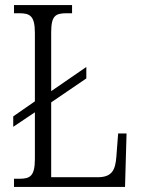

<svg xmlns="http://www.w3.org/2000/svg" viewBox="-20 -734 555 754"><path d="M35 0H471L477 -210H444L437 -119C433 -65 419 -38 363 -38H181V-332L319 -426V-471L181 -376V-606C181 -672 197 -682 242 -682H263V-714H35V-682H55C98 -682 117 -672 117 -604V-336L32 -277V-236L117 -293V-110C117 -42 98 -32 56 -32H35Z"/></svg>

Font: Noto Serif Hebrew Condensed Light
Style: Regular
Weight: 300
Width: 3
Designer: Monotype Design Team
Foundry: Monotype Imaging Inc.
Version: Version 2.004